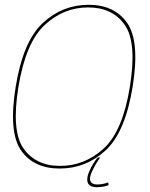

<svg xmlns="http://www.w3.org/2000/svg" viewBox="-20 -700 627 802"><path d="M229.5 4Q338.5 4 420.8 -71.5Q503 -147 534 -337.5Q564.5 -526.5 511.8 -603.2Q459 -680 350 -680Q241 -680 158.8 -604Q76.5 -528 45.5 -337.5Q15 -148 67.8 -72Q120.5 4 229.5 4ZM231.5 -7Q129.5 -7 78.2 -79.8Q27 -152.5 57 -337.5Q87.5 -522.5 166.8 -595.8Q246 -669 348 -669Q450 -669 501.2 -595.8Q552.5 -522.5 522.5 -337.5Q492.5 -152 413 -79.5Q333.5 -7 231.5 -7ZM384 82Q393.5 82 403.2 80.8Q413 79.5 421.2 77.2Q429.5 75 433.5 73.5L432 62Q427.5 64 420 66Q412.5 68 404 69.2Q395.5 70.5 387 70.5Q371.5 70.5 363.8 64.5Q356 58.5 356 47Q356 35 363.8 17.5Q371.5 0 381.8 -16.8Q392 -33.5 398.5 -42H388Q380.5 -33.5 370 -17Q359.5 -0.5 352 17.8Q344.5 36 344.5 50Q344.5 61.5 349.5 68.5Q354.5 75.5 363.5 78.8Q372.5 82 384 82Z"/></svg>

Font: Anybody UltraCondensed Thin Thin
Style: Italic
Weight: 250
Italic angle: -10°
Version: Version 1.111